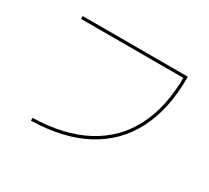

<svg xmlns="http://www.w3.org/2000/svg" viewBox="-138 -930 1276 1170"><g transform="rotate(30 500.0 -345.0)"><path d="M186 -10Q404 -15 554.5 -95Q705 -175 782.5 -325Q860 -475 860 -690L870 -680H140V-700H880V-690Q880 -470 800 -315Q720 -160 565 -77.5Q410 5 186 10Z"/></g></svg>

Font: M PLUS 1 Thin
Style: Regular
Weight: 100
Designer: Coji Morishita
Foundry: UNDERFOREST DESIGN
Version: Version 1.001